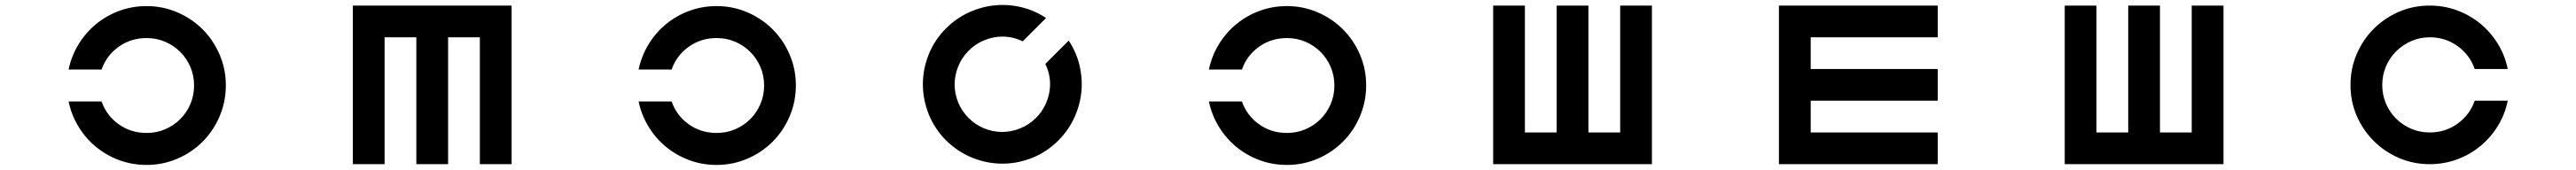

<svg xmlns="http://www.w3.org/2000/svg" viewBox="-20 -647 10142 670"><path d="M557 3Q500 3 449 -16Q398 -35 357.5 -68.5Q317 -102 289 -148Q261 -194 250 -247H380Q399 -192 447 -157.5Q495 -123 557 -123Q596 -123 630 -137.5Q664 -152 689.5 -177.5Q715 -203 729.5 -237Q744 -271 744 -310Q744 -349 729.5 -383Q715 -417 689.5 -442.5Q664 -468 630 -482.5Q596 -497 557 -497Q495 -497 447 -462.5Q399 -428 380 -373H250Q261 -426 289 -472Q317 -518 357.5 -551.5Q398 -585 449 -604Q500 -623 557 -623Q621 -623 678 -598.5Q735 -574 777.5 -531.5Q820 -489 844.5 -432Q869 -375 869 -311Q869 -246 844.5 -188.5Q820 -131 777.5 -88.5Q735 -46 678 -21.5Q621 3 557 3Z M1994 -625V0H1869V-500H1744V0H1619V-500H1494V0H1369V-625Z M2801 3Q2744 3 2693 -16Q2642 -35 2601.5 -68.5Q2561 -102 2533 -148Q2505 -194 2494 -247H2624Q2643 -192 2691 -157.5Q2739 -123 2801 -123Q2840 -123 2874 -137.5Q2908 -152 2933.5 -177.5Q2959 -203 2973.5 -237Q2988 -271 2988 -310Q2988 -349 2973.5 -383Q2959 -417 2933.5 -442.5Q2908 -468 2874 -482.5Q2840 -497 2801 -497Q2739 -497 2691 -462.5Q2643 -428 2624 -373H2494Q2505 -426 2533 -472Q2561 -518 2601.5 -551.5Q2642 -585 2693 -604Q2744 -623 2801 -623Q2865 -623 2922 -598.5Q2979 -574 3021.5 -531.5Q3064 -489 3088.5 -432Q3113 -375 3113 -311Q3113 -246 3088.5 -188.5Q3064 -131 3021.5 -88.5Q2979 -46 2922 -21.5Q2865 3 2801 3Z M3704 -535Q3744 -575 3794 -598Q3844 -621 3896.5 -626Q3949 -631 4001 -618.5Q4053 -606 4098 -576L4006 -484Q3980 -497 3951.5 -501Q3923 -505 3895 -500Q3867 -495 3841 -482Q3815 -469 3793 -447Q3766 -420 3752 -385Q3738 -350 3738 -314Q3738 -278 3752 -243.5Q3766 -209 3793 -182Q3820 -155 3854.5 -141Q3889 -127 3925 -127Q3961 -127 3996 -141Q4031 -155 4058 -182Q4080 -204 4093 -230Q4106 -256 4111 -284Q4116 -312 4112 -340.5Q4108 -369 4095 -395L4187 -487Q4217 -442 4229.5 -390Q4242 -338 4237 -285.5Q4232 -233 4209 -183Q4186 -133 4146 -93Q4101 -48 4043.5 -25Q3986 -2 3926 -2Q3866 -2 3808.5 -25Q3751 -48 3705 -93Q3659 -139 3636 -197Q3613 -255 3613 -315Q3613 -375 3636 -432.5Q3659 -490 3704 -535Z M5046 3Q4989 3 4938 -16Q4887 -35 4846.5 -68.5Q4806 -102 4778 -148Q4750 -194 4739 -247H4869Q4888 -192 4936 -157.5Q4984 -123 5046 -123Q5085 -123 5119 -137.5Q5153 -152 5178.5 -177.5Q5204 -203 5218.5 -237Q5233 -271 5233 -310Q5233 -349 5218.5 -383Q5204 -417 5178.5 -442.5Q5153 -468 5119 -482.5Q5085 -497 5046 -497Q4984 -497 4936 -462.5Q4888 -428 4869 -373H4739Q4750 -426 4778 -472Q4806 -518 4846.5 -551.5Q4887 -585 4938 -604Q4989 -623 5046 -623Q5110 -623 5167 -598.5Q5224 -574 5266.5 -531.5Q5309 -489 5333.5 -432Q5358 -375 5358 -311Q5358 -246 5333.5 -188.5Q5309 -131 5266.5 -88.5Q5224 -46 5167 -21.5Q5110 3 5046 3Z M5858 0V-625H5983V-125H6108V-625H6233V-125H6358V-625H6483V0Z M6983 -625H7608V-500H7108V-375H7608V-250H7108V-125H7608V0H6983Z M8108 0V-625H8233V-125H8358V-625H8483V-125H8608V-625H8733V0Z M9545 -625Q9602 -625 9653 -606Q9704 -587 9744.5 -553.5Q9785 -520 9813 -474.5Q9841 -429 9852 -375H9722Q9703 -430 9655 -465Q9607 -500 9545 -500Q9506 -500 9472 -485Q9438 -470 9412.5 -444.5Q9387 -419 9372.5 -385Q9358 -351 9358 -312Q9358 -273 9372.5 -239Q9387 -205 9412.5 -179.5Q9438 -154 9472 -139.5Q9506 -125 9545 -125Q9607 -125 9655 -160Q9703 -195 9722 -250H9852Q9841 -196 9813 -150.5Q9785 -105 9744.5 -71.5Q9704 -38 9653 -19Q9602 0 9545 0Q9480 0 9423.5 -24.5Q9367 -49 9324.5 -91.5Q9282 -134 9257.5 -190.5Q9233 -247 9233 -312Q9233 -377 9257.5 -434Q9282 -491 9324.5 -533.5Q9367 -576 9423.5 -600.5Q9480 -625 9545 -625Z"/></svg>

Font: Eyechart
Style: Regular
Weight: 400
Designer: Peter Wiegel
Foundry: Peter Wiegel
Version: Version 1.000